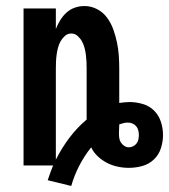

<svg xmlns="http://www.w3.org/2000/svg" viewBox="-20 -548 560 636"><path d="M216 68 138 49Q142 37 146.5 24.5Q151 12 156 0H58V-520H165V-452Q171 -467 179.5 -481Q188 -495 200 -506Q212 -517 227.5 -522.5Q243 -528 260 -528Q282 -528 302 -517.5Q322 -507 335 -489Q348 -471 355.5 -450Q363 -429 367.5 -407.5Q372 -386 373.5 -364Q375 -342 375 -320V-207Q383 -208 392 -209Q401 -210 409 -210Q431 -210 453 -203.5Q475 -197 490.5 -181.5Q506 -166 513 -144.5Q520 -123 520 -101Q520 -79 513 -57Q506 -35 489.5 -19.5Q473 -4 451 2Q429 8 407 8Q388 8 369.5 4Q351 0 334.5 -8.5Q318 -17 304 -30Q290 -43 282 -60Q259 -31 242.5 1Q226 33 216 68ZM165 -19Q184 -57 209.5 -91Q235 -125 267 -152V-320Q267 -332 266.5 -343.5Q266 -355 264.5 -366.5Q263 -378 260 -389.5Q257 -401 251.5 -411Q246 -421 237 -429Q228 -437 216 -437Q204 -437 195 -429Q186 -421 180.5 -411Q175 -401 172 -389.5Q169 -378 167.5 -366.5Q166 -355 165.5 -343.5Q165 -332 165 -320ZM407 -60Q414 -60 421 -63.5Q428 -67 432.5 -73Q437 -79 438.5 -86.5Q440 -94 440 -101Q440 -109 438 -116.5Q436 -124 431 -130Q426 -136 418.5 -139Q411 -142 403 -142Q396 -142 388.5 -140Q381 -138 375 -136V-133Q375 -127 374.5 -120.5Q374 -114 374 -107Q374 -99 375 -91Q376 -83 380.5 -76Q385 -69 392 -64.5Q399 -60 407 -60Z"/></svg>

Font: Iosevka SS04 Extrabold
Style: Regular
Weight: 800
Monospace: yes
Designer: Belleve Invis
Foundry: Belleve Invis
Version: Version 19.0.0; ttfautohint (v1.8.4)